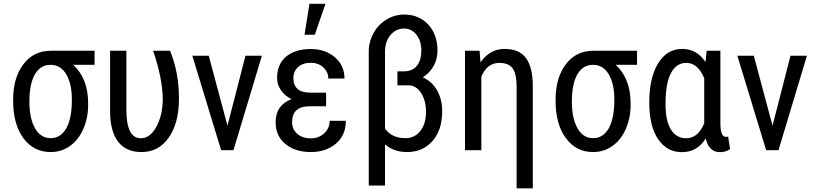

<svg xmlns="http://www.w3.org/2000/svg" viewBox="-20 -798 4331 1020"><path d="M136.2 -258.3Q136.2 -169.4 166 -116.7Q195.8 -64 249 -64Q302.2 -64 332 -116.2Q361.8 -168.5 361.8 -269Q361.8 -353 332 -403.3Q302.2 -453.6 248 -453.6Q194.8 -453.6 165.5 -403.3Q136.2 -353 136.2 -258.3ZM482.4 -453.6H369.1Q448.2 -380.4 448.2 -248.5V-239.7Q448.2 -171.4 422.6 -113Q397 -54.7 351.8 -22.5Q306.6 9.8 249 9.8Q158.7 9.8 104.2 -64.2Q49.8 -138.2 49.8 -261.7V-269Q49.8 -384.3 104 -456.3Q158.2 -528.3 249.5 -528.3H482.4Z M651.4 -528.3V-214.4Q651.4 -63.5 728 -63.5Q777.8 -63.5 811.3 -125.7Q844.7 -188 844.7 -274.4Q842.3 -386.2 793.5 -528.3H883.3Q930.7 -414.1 930.7 -274.4Q930.7 -145 877 -67.6Q823.2 9.8 731.9 9.8Q649.9 9.8 607.7 -44.9Q565.4 -99.6 564.9 -206.1V-528.3Z M1089.4 -500.5 1188.5 -130.4 1283.7 -500.5 1284.2 -502H1285.6H1369.1H1371.6L1370.6 -499.5L1220.7 -1.5L1220.2 0H1218.8H1156.2H1154.8L1154.3 -1.5L1002.4 -499.5L1002 -502H1004.4H1087.9H1089.4Z M1531.7 -148.4Q1531.7 -111.3 1559.1 -87.2Q1586.4 -63 1631.3 -63Q1673.3 -63 1702.4 -89.8Q1731.4 -116.7 1731.4 -156.2H1817.4Q1817.4 -80.1 1764.9 -35.2Q1712.4 9.8 1631.3 9.8Q1547.9 9.8 1496.1 -33Q1444.3 -75.7 1444.3 -148.4Q1444.3 -239.3 1528.8 -271.5Q1492.7 -289.1 1472.4 -318.8Q1452.1 -348.6 1452.1 -384.3Q1452.1 -457 1500 -497.3Q1547.9 -537.6 1631.3 -537.6Q1708 -537.6 1759 -493.9Q1810.1 -450.2 1810.1 -380.9H1724.1Q1724.1 -415.5 1697.8 -439.9Q1671.4 -464.4 1631.3 -464.4Q1588.4 -464.4 1563.5 -441.7Q1538.6 -418.9 1538.6 -383.8Q1538.6 -305.7 1628.9 -305.7H1712.4V-233.4H1621.6Q1531.7 -231.9 1531.7 -148.4ZM1624 -777.8H1709L1652.3 -613.3H1597.7Z M2218.3 -530.8Q2218.3 -581.1 2192.1 -613.8Q2166 -646.5 2126 -646.5Q2084 -646.5 2054.7 -612.1Q2025.4 -577.6 2025.4 -522V-114.3Q2062 -64 2133.3 -64Q2183.1 -64 2213.1 -102.3Q2243.2 -140.6 2243.2 -205.1Q2243.2 -262.7 2217.3 -303.5Q2191.4 -344.2 2150.9 -344.7H2091.3V-418.9H2127.4Q2171.9 -419.9 2195.1 -449Q2218.3 -478 2218.3 -530.8ZM2126 -720.7Q2206.1 -720.7 2255.1 -667.5Q2304.2 -614.3 2304.2 -528.8Q2304.2 -484.4 2283.4 -447.3Q2262.7 -410.2 2226.1 -387.2Q2275.4 -365.2 2302.2 -317.6Q2329.1 -270 2329.1 -207Q2329.1 -107.9 2277.8 -49.1Q2226.6 9.8 2142.6 9.8Q2073.2 9.8 2025.4 -30.8V187.5H1939V-524.4Q1939 -576.2 1964.4 -622.1Q1989.7 -668 2033.4 -694.3Q2077.1 -720.7 2126 -720.7Z M2527.8 -528.3 2532.7 -466.8Q2582.5 -538.1 2660.2 -538.1Q2738.3 -538.1 2773.9 -490Q2809.6 -441.9 2810.5 -344.2V202.6H2724.6V-337.4Q2724.6 -403.8 2703.9 -433.8Q2683.1 -463.9 2632.8 -463.9Q2567.4 -463.9 2537.1 -390.6V0H2450.2V-528.3Z M3018.1 -258.3Q3018.1 -169.4 3047.9 -116.7Q3077.6 -64 3130.9 -64Q3184.1 -64 3213.9 -116.2Q3243.7 -168.5 3243.7 -269Q3243.7 -353 3213.9 -403.3Q3184.1 -453.6 3129.9 -453.6Q3076.7 -453.6 3047.4 -403.3Q3018.1 -353 3018.1 -258.3ZM3364.3 -453.6H3251Q3330.1 -380.4 3330.1 -248.5V-239.7Q3330.1 -171.4 3304.4 -113Q3278.8 -54.7 3233.6 -22.5Q3188.5 9.8 3130.9 9.8Q3040.5 9.8 2986.1 -64.2Q2931.6 -138.2 2931.6 -261.7V-269Q2931.6 -384.3 2985.8 -456.3Q3040 -528.3 3131.3 -528.3H3364.3Z M3515.6 -244.1Q3515.6 -155.8 3544.4 -109.6Q3573.2 -63.5 3625.5 -63.5Q3689 -63.5 3721.2 -143.6V-382.3Q3687.5 -463.9 3626 -463.9Q3573.2 -463.9 3544.4 -409.7Q3515.6 -355.5 3515.6 -244.1ZM3807.1 -528.3V-141.1Q3807.6 -70.8 3836.4 -70.8Q3843.3 -70.8 3848.1 -73.2L3858.4 -6.3Q3837.4 10.3 3804.7 10.3Q3746.1 10.3 3729 -62.5Q3684.6 10.3 3603 10.3Q3523.4 10.3 3476.3 -58.3Q3429.2 -127 3429.2 -254.4Q3429.2 -384.8 3476.3 -461.4Q3523.4 -538.1 3603.5 -538.1Q3683.1 -538.1 3727.5 -468.3L3734.4 -528.3Z M3984.9 -500.5 4084 -130.4 4179.2 -500.5 4179.7 -502H4181.2H4264.6H4267.1L4266.1 -499.5L4116.2 -1.5L4115.7 0H4114.3H4051.8H4050.3L4049.8 -1.5L3897.9 -499.5L3897.5 -502H3899.9H3983.4H3984.9Z"/></svg>

Font: MAUL Condensed
Style: Condensed Regular
Weight: 400
Designer: MAUL
Version: Version 1.0; 2020; ttfautohint (v1.8.3)